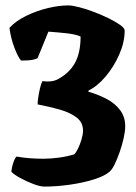

<svg xmlns="http://www.w3.org/2000/svg" viewBox="-20 -585 504 710"><path d="M144 105Q129 105 103.5 95.5Q78 86 54.5 73Q31 60 22 50Q24 30 30.5 13Q37 -4 42 -6Q86 2 140 2Q167 2 197 -2Q227 -6 254 -14Q261 -20 268.5 -35.5Q276 -51 281.5 -69.5Q287 -88 287 -102Q287 -133 262 -151.5Q237 -170 198.5 -180.5Q160 -191 119 -199Q119 -208 121.5 -225Q124 -242 128 -259Q132 -276 137 -285Q153 -283 166 -284Q179 -285 190 -290Q235 -313 256.5 -351Q278 -389 278 -450Q260 -458 230 -461.5Q200 -465 159 -468L119 -370Q115 -367 101 -364Q87 -361 58 -361Q47 -373 33.5 -408Q20 -443 15 -482Q39 -508 77 -526.5Q115 -545 156.5 -555Q198 -565 233 -565Q247 -565 272.5 -558.5Q298 -552 327 -541Q356 -530 381.5 -517.5Q407 -505 424 -493Q441 -481 441 -472Q441 -429 421 -383.5Q401 -338 370.5 -302Q340 -266 307 -250V-246Q344 -235 374.5 -219Q405 -203 424 -178Q443 -153 443 -118Q443 -100 437.5 -75Q432 -50 423 -24Q414 2 404 22.5Q394 43 385 50Q367 66 327 78.5Q287 91 238 98Q189 105 144 105Z"/></svg>

Font: Texturina ExtraBold
Style: Regular
Weight: 800
Designer: Guillermo Torres Carreño
Foundry: Omnibus-Type
Version: Version 1.002; ttfautohint (v1.8.3)